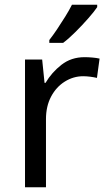

<svg xmlns="http://www.w3.org/2000/svg" viewBox="-20 -786 453 806"><path d="M335 -546Q350 -546 367.5 -544.5Q385 -543 398 -540L387 -459Q374 -462 358.5 -464Q343 -466 329 -466Q288 -466 252 -443.5Q216 -421 194.5 -380.5Q173 -340 173 -286V0H85V-536H157L167 -438H171Q197 -482 238 -514Q279 -546 335 -546ZM388 -756Q376 -738 351 -709.5Q326 -681 297.5 -652.5Q269 -624 245 -606H187V-618Q202 -637 219.5 -663Q237 -689 254 -716.5Q271 -744 282 -766H388Z"/></svg>

Font: Noto Sans Myanmar UI
Style: Regular
Weight: 400
Designer: Monotype Design Team
Foundry: Monotype Imaging Inc.
Version: Version 2.103; ttfautohint (v1.8.4.7-5d5b)